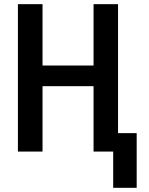

<svg xmlns="http://www.w3.org/2000/svg" viewBox="-20 -731 720 926"><path d="M456.5 -415V-315.4H157.2V-415ZM185.1 -710.9V0H66.4V-710.9ZM549.3 -710.9V0H431.2V-710.9ZM639.2 -88.9V174.8H525.9V-88.9Z"/></svg>

Font: Roboto Condensed Medium
Style: Regular
Weight: 500
Designer: Christian Robertson
Foundry: Google
Version: Version 3.0